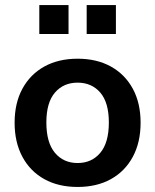

<svg xmlns="http://www.w3.org/2000/svg" viewBox="-20 -732 616 762"><path d="M288 10Q212 10 156 -21Q100 -52 69 -109.5Q38 -167 38 -245Q38 -323 69 -380Q100 -437 156 -468Q212 -499 288 -499Q364 -499 420 -468Q476 -437 507 -380Q538 -323 538 -245Q538 -167 507 -109.5Q476 -52 420 -21Q364 10 288 10ZM288 -85Q344 -85 378 -125.5Q412 -166 412 -246Q412 -325 378 -364.5Q344 -404 288 -404Q232 -404 198 -364.5Q164 -325 164 -246Q164 -166 198 -125.5Q232 -85 288 -85ZM324 -597V-712H440V-597ZM136 -597V-712H252V-597Z"/></svg>

Font: NunitoSans3
Style: Bold
Weight: 700
Designer: Vernon Adams
Foundry: Vernon Adams
Version: Version 3.101;gftools[0.9.27]